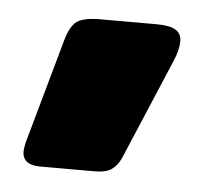

<svg xmlns="http://www.w3.org/2000/svg" viewBox="-32 -168 341 321"><g transform="rotate(5 138.5 -8.0)"><path d="M16 96Q16 92 18 82L67 -93Q74 -119 85.5 -127Q97 -135 124 -135H218Q241 -135 251 -129Q261 -123 261 -110Q261 -96 253 -77L181 93Q175 106 165.5 112.5Q156 119 138 119H46Q16 119 16 96Z"/></g></svg>

Font: Mitr
Style: Bold
Weight: 700
Designer: Thanarat Vachiruckul
Foundry: Cadson Demak
Version: Version 1.003